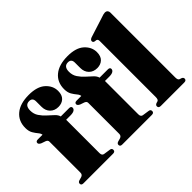

<svg xmlns="http://www.w3.org/2000/svg" viewBox="-133 -1064 1372 1372"><g transform="rotate(-45 553.0 -377.5)"><path d="M282.5 -71.5Q282.5 -47 301 -44L351.5 -36.5Q369.5 -34.5 369.5 -18Q369.5 0 348 0H48.5Q27.5 0 27.5 -17Q27.5 -31 44.5 -36L67.5 -42.5Q87.5 -48.5 87.5 -69V-383Q87.5 -396.5 71.5 -403.5L38.5 -415Q19 -424 19 -436Q19 -452.5 40.5 -452.5H87.5Q86 -466.5 73 -481.8Q60 -497 47.2 -518.5Q34.5 -540 34.5 -573.5Q34.5 -643 82.8 -683.2Q131 -723.5 219 -723.5Q303.5 -723.5 345.8 -685Q388 -646.5 388 -594.5Q388 -553.5 366 -532.8Q344 -512 309 -512Q270.5 -512 247 -536Q223.5 -560 223.5 -599V-653.5Q223.5 -690 189.5 -690Q147 -690 147 -636.5Q147 -602 164.5 -576Q182 -550 205.5 -529Q229 -508 248.5 -489.5Q268 -471 272 -452.5H355Q376.5 -452.5 376.5 -437Q376.5 -424.5 364.2 -416.5Q352 -408.5 326 -408.5H282.5ZM674.5 -71.5Q674.5 -47 693 -44L743.5 -36.5Q761.5 -34.5 761.5 -18Q761.5 0 740 0H440.5Q419.5 0 419.5 -17Q419.5 -31 436.5 -36L459.5 -42.5Q479.5 -48.5 479.5 -69V-383Q479.5 -396.5 463.5 -403.5L430.5 -415Q411 -424 411 -436Q411 -452.5 432.5 -452.5H479.5Q478 -466.5 465 -481.8Q452 -497 439.2 -518.5Q426.5 -540 426.5 -573.5Q426.5 -643 474.8 -683.2Q523 -723.5 611 -723.5Q695.5 -723.5 737.8 -685Q780 -646.5 780 -594.5Q780 -553.5 758 -532.8Q736 -512 701 -512Q662.5 -512 639 -536Q615.5 -560 615.5 -599V-653.5Q615.5 -690 581.5 -690Q539 -690 539 -636.5Q539 -602 556.5 -576Q574 -550 597.5 -529Q621 -508 640.5 -489.5Q660 -471 664 -452.5H747Q768.5 -452.5 768.5 -437Q768.5 -424.5 756.2 -416.5Q744 -408.5 718 -408.5H674.5ZM1047.5 -727.5V-71Q1047.5 -45 1060.5 -40.5L1075 -36Q1089.5 -30 1089.5 -18Q1089.5 0 1067 0H831Q808.5 0 808.5 -18Q808.5 -30 822.5 -36L837.5 -40.5Q850 -45 850 -71V-637.5Q850 -655.5 837 -658.5L822 -660.5Q808.5 -663.5 808.5 -676.5Q808.5 -689 827.5 -696.5L975 -743.5Q1006 -755 1019 -755Q1033 -755 1040.2 -747.2Q1047.5 -739.5 1047.5 -727.5Z"/></g></svg>

Font: Fraunces 72pt Black
Style: Regular
Weight: 900
Version: Version 1.000;[0bf87f6ff]